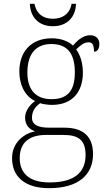

<svg xmlns="http://www.w3.org/2000/svg" viewBox="-20 -743 556 1003"><path d="M256 -606C332 -606 375 -655 377 -723H354C344 -669 305 -645 256 -645C207 -645 171 -669 160 -723H136C138 -655 181 -606 256 -606ZM236 240C390 240 466 170 466 62C466 -28 417 -76 317 -76H238C185 -76 147 -88 147 -128C147 -164 166 -187 190 -204C200 -199 235 -195 251 -195C359 -195 413 -264 413 -364C413 -418 397 -459 378 -485C401 -506 417 -522 444 -522C464 -522 471 -506 471 -473C490 -473 499 -489 499 -513C499 -538 484 -559 450 -559C410 -559 379 -525 361 -505C338 -527 299 -543 251 -543C141 -543 81 -471 81 -370C81 -307 105 -244 163 -215C141 -200 111 -167 111 -129C111 -89 134 -66 164 -57C105 -46 43 2 43 83C43 180 110 240 236 240ZM248 -225C173 -225 123 -268 123 -364C123 -468 173 -513 248 -513C328 -513 371 -468 371 -365C371 -262 327 -225 248 -225ZM239 210C121 210 83 151 83 83C83 -7 144 -38 219 -38H311C386 -38 427 -15 427 67C427 157 369 210 239 210Z"/></svg>

Font: Noto Serif Ethiopic ExtraLight
Style: Regular
Weight: 200
Designer: Monotype Design Team
Foundry: Monotype Imaging Inc.
Version: Version 2.102